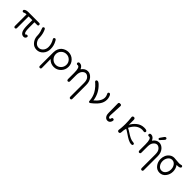

<svg xmlns="http://www.w3.org/2000/svg" viewBox="365 -2189 3994 3994"><g transform="rotate(45 2362.0 -192.0)"><path d="M28.8 -381.8Q28.8 -402.8 58.8 -417Q88.9 -431.2 129.9 -431.2H450.2Q482.4 -431.2 481.9 -400.9Q483.9 -371.1 451.2 -371.1H372.1V-217.8Q372.1 -127 384.5 -94Q397 -61 421.9 -57.1Q422.9 -58.1 424.3 -61.5Q425.8 -64.9 428.5 -67.9Q431.2 -70.8 437 -74Q442.9 -77.1 452.1 -77.1Q482.9 -77.1 482.9 -50.8Q482.9 -30.8 467.5 -13.4Q452.1 3.9 423.8 3.9Q366.7 3.9 336.9 -53.2Q310.1 -106.4 310.1 -231V-371.1H200.2V-30.8Q201.2 -15.6 191.7 -5.9Q182.1 3.9 168.9 3.9Q163.1 3.9 157.5 2Q151.9 0 145.5 -8.5Q139.2 -17.1 139.2 -30.8V-371.1Q102.1 -371.1 84.5 -361.1Q66.9 -351.1 59.1 -351.1Q46.9 -351.1 37.8 -359.9Q28.8 -368.7 28.8 -381.8Z M567.9 -409.2Q567.9 -422.4 577.9 -430.7Q587.9 -439 599.1 -439Q618.2 -439 629.9 -413.1Q650.9 -366.2 660.9 -322Q670.9 -277.8 672.9 -234.4Q674.8 -190.9 674.8 -189.9Q682.6 -139.2 718.3 -98.1Q753.9 -57.1 809.1 -57.1Q863.3 -57.1 903.6 -102.1Q943.8 -147 943.8 -217.8Q943.8 -266.6 929.4 -309.3Q915 -352.1 900.4 -376.5Q885.7 -400.9 885.7 -408.2Q885.7 -421.4 895.3 -430.2Q904.8 -439 917 -439Q922.9 -439 928 -437Q933.1 -435.1 937 -430.4Q940.9 -425.8 943.4 -422.9Q945.8 -419.9 949.5 -413.6Q953.1 -407.2 954.1 -405.8Q1004.9 -318.8 1004.9 -216.8Q1004.9 -121.6 946.8 -58.8Q888.7 3.9 809.1 3.9Q726.1 3.9 673.1 -56.2Q620.1 -116.2 612.8 -193.8Q612.8 -197.8 611.3 -224.9Q609.9 -252 607.9 -269Q606 -286.1 597.9 -318.6Q589.8 -351.1 575.7 -383.8Q567.9 -403.3 567.9 -409.2Z M1092.8 187V-207Q1092.8 -265.1 1113.3 -311Q1133.8 -356.9 1166.7 -383.1Q1199.7 -409.2 1236.8 -422.1Q1273.9 -435.1 1312 -435.1Q1403.8 -435.1 1466.8 -371.1Q1529.8 -307.1 1529.8 -217.8Q1529.8 -126 1465.8 -61Q1401.9 3.9 1312 3.9Q1215.8 3.9 1150.9 -67.9L1153.8 189.9Q1153.8 222.2 1126 222.2H1123Q1092.8 222.2 1092.8 187ZM1153.8 -219.2Q1153.8 -151.4 1200.2 -104.2Q1246.6 -57.1 1312 -57.1Q1376 -57.1 1422.4 -104Q1468.8 -150.9 1468.8 -219.2Q1468.8 -282.2 1423.3 -328.1Q1377.9 -374 1312 -374Q1245.1 -374 1199.5 -328.1Q1153.8 -282.2 1153.8 -219.2Z M1599.6 -404.8Q1599.6 -417 1608.6 -428Q1617.7 -439 1638.7 -439Q1707.5 -439 1741.7 -356.9Q1798.8 -439 1878.9 -439Q1948.7 -439 2002.7 -377Q2056.6 -314.9 2056.6 -209V189.9Q2056.6 201.2 2055.7 206.1Q2050.8 230 2025.9 230Q1995.1 230 1994.6 191.9V-205.1Q1994.6 -294.9 1956.8 -335.9Q1918.9 -377 1878.9 -377Q1836.9 -377 1800.3 -334Q1763.7 -291 1763.7 -206.1V-27.8Q1764.6 -10.7 1755.1 -1.5Q1745.6 7.8 1732.9 7.8Q1702.1 7.8 1701.7 -35.2V-208Q1701.7 -377 1642.6 -377Q1639.6 -377 1636.7 -376.5Q1633.8 -376 1631.8 -376L1629.9 -375Q1617.7 -375 1608.6 -383.3Q1599.6 -391.6 1599.6 -404.8Z M2130.4 -409.2Q2130.4 -422.4 2140.4 -430.2Q2150.4 -438 2164.6 -438Q2177.7 -438 2191.2 -430.9Q2204.6 -423.8 2210.7 -418.5Q2216.8 -413.1 2233.4 -397.9Q2364.3 -272 2389.6 -88.9Q2518.6 -196.8 2518.6 -300.8Q2518.6 -337.9 2503.7 -368.4Q2488.8 -398.9 2488.8 -403.8Q2488.8 -417 2498.3 -426Q2507.8 -435.1 2519.5 -435.1Q2544.4 -435.1 2562 -389.6Q2579.6 -344.2 2579.6 -301.8Q2579.6 -217.8 2528.6 -147Q2477.5 -76.2 2381.8 -3.9Q2369.6 3.9 2360.8 3.9Q2347.7 3.9 2338.4 -13.2Q2338.4 -14.2 2336.9 -38.6Q2335.4 -63 2328.6 -96.9Q2321.8 -130.9 2305.2 -174.3Q2288.6 -217.8 2251 -270.5Q2213.4 -323.2 2159.7 -371.1Q2158.7 -372.1 2153.1 -376Q2147.5 -379.9 2143.1 -384Q2138.7 -388.2 2134.5 -395.3Q2130.4 -402.3 2130.4 -409.2Z M2792.5 -394Q2792.5 -407.2 2793 -413.6Q2793.5 -419.9 2800.5 -427.5Q2807.6 -435.1 2821.3 -435.1H2840.3Q2870.1 -435.1 2870.6 -403.8V-398.9L2857.4 -129.9V-113.8Q2857.4 -85 2867.4 -71.5Q2877.4 -58.1 2889.6 -58.1Q2908.7 -58.1 2914.6 -80.1V-84Q2915.5 -86.9 2916 -89.4Q2916.5 -91.8 2917.5 -95.5Q2918.5 -99.1 2920.4 -102.1Q2922.4 -105 2926 -107.4Q2929.7 -109.9 2934.6 -111.3Q2939.5 -112.8 2945.3 -112.8Q2976.1 -112.8 2976.6 -84Q2976.6 -53.2 2953.1 -24.7Q2929.7 3.9 2891.6 3.9Q2850.6 3.9 2823.5 -30Q2796.4 -64 2795.4 -126L2794.4 -226.1V-242.2Q2792.5 -295.9 2792.5 -394Z M3194.3 -23.9Q3194.3 -23.9 3195.3 -34.2Q3197.3 -45.4 3199.2 -63.2Q3201.2 -81.1 3202.9 -103.5Q3204.6 -126 3206.1 -156.5Q3207.5 -187 3207.5 -216.8Q3207.5 -262.7 3204.3 -307.4Q3201.2 -352.1 3197.8 -377.9Q3194.3 -403.8 3194.3 -407.2Q3194.3 -423.3 3205.3 -432.1Q3216.3 -440.9 3231.4 -440.9Q3268.6 -440.9 3268.6 -392.1V-251Q3305.7 -324.2 3376 -380.6Q3446.3 -437 3542.5 -437Q3623.5 -437 3623.5 -400.9Q3623.5 -388.7 3615 -379.4Q3606.4 -370.1 3594.2 -370.1Q3590.3 -370.1 3572.3 -373Q3554.2 -376 3539.6 -376Q3466.3 -376 3404.8 -330.1Q3343.3 -284.2 3301.3 -194.8Q3335.4 -179.7 3389.4 -143.8Q3443.4 -107.9 3491.5 -84.5Q3539.6 -61 3588.4 -58.1Q3627.4 -58.1 3627.4 -27.8Q3627.4 0 3589.4 0Q3544.4 0 3492.9 -27.1Q3441.4 -54.2 3381.8 -96.2Q3322.3 -138.2 3287.6 -153.8Q3269.5 -97.7 3268.6 -37.1Q3268.6 9.8 3231.4 9.8Q3216.3 9.8 3205.3 1Q3194.3 -7.8 3194.3 -23.9Z M3699.2 -404.8Q3699.2 -417 3708.3 -428Q3717.3 -439 3738.3 -439Q3807.1 -439 3841.3 -356.9Q3898.4 -439 3978.5 -439Q4048.3 -439 4102.3 -377Q4156.2 -314.9 4156.2 -209V189.9Q4156.2 201.2 4155.3 206.1Q4150.4 230 4125.5 230Q4094.7 230 4094.2 191.9V-205.1Q4094.2 -294.9 4056.4 -335.9Q4018.6 -377 3978.5 -377Q3936.5 -377 3899.9 -334Q3863.3 -291 3863.3 -206.1V-27.8Q3864.3 -10.7 3854.7 -1.5Q3845.2 7.8 3832.5 7.8Q3801.8 7.8 3801.3 -35.2V-208Q3801.3 -377 3742.2 -377Q3739.3 -377 3736.3 -376.5Q3733.4 -376 3731.4 -376L3729.5 -375Q3717.3 -375 3708.3 -383.3Q3699.2 -391.6 3699.2 -404.8ZM3907.2 -497.1Q3907.2 -503.9 3913.8 -514.4Q3920.4 -524.9 3967.3 -590.8Q3984.4 -613.8 4000.5 -613.8Q4012.7 -613.8 4021.5 -605.5Q4030.3 -597.2 4030.3 -584Q4030.3 -571.8 4018.6 -558.1Q3948.7 -479 3943.4 -476.1Q3939.5 -473.1 3931.2 -473.1Q3921.4 -473.1 3914.3 -480.2Q3907.2 -487.3 3907.2 -497.1Z M4237.3 -214.8Q4237.3 -268.1 4257.3 -317.1Q4277.3 -366.2 4321.8 -400.6Q4366.2 -435.1 4425.3 -435.1Q4450.2 -435.1 4497.3 -429.4Q4544.4 -423.8 4569.3 -423.8Q4598.1 -423.8 4618.7 -429.4Q4639.2 -435.1 4643.1 -435.1Q4652.8 -435.1 4661.6 -426.5Q4670.4 -418 4670.4 -405.8Q4670.4 -362.8 4570.3 -362.8H4561Q4607.9 -298.8 4608.4 -214.8Q4608.4 -127 4556.4 -61.5Q4504.4 3.9 4423.3 3.9Q4342.3 3.9 4289.8 -61.5Q4237.3 -127 4237.3 -214.8ZM4423.3 -57.1Q4477.5 -57.1 4512.5 -104Q4547.4 -150.9 4547.4 -214.8Q4547.4 -279.8 4512.7 -326.9Q4478 -374 4423.1 -374Q4368.2 -374 4333.3 -326.4Q4298.3 -278.8 4298.3 -214.8Q4298.3 -150.9 4333.3 -104Q4368.2 -57.1 4423.3 -57.1Z"/></g></svg>

Font: CMU Typewriter Text
Style: Light
Weight: 200
Version: Version 0.7.0